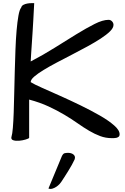

<svg xmlns="http://www.w3.org/2000/svg" viewBox="-20 -899 797 1225"><path d="M53.7 -28.3Q58.6 -43 62 -83Q65.4 -123 67.4 -179.7Q69.3 -236.3 70.8 -304.7Q72.3 -373 74.2 -443.4Q76.2 -513.7 78.6 -581.5Q81.1 -649.4 85.9 -705.1Q90.8 -760.7 97.7 -799.3Q104.5 -837.9 115.2 -850.6Q118.2 -862.3 129.4 -868.2Q140.6 -874 154.3 -876.5Q168 -878.9 180.7 -878.9Q193.4 -878.9 198.2 -878.9Q197.3 -862.3 195.8 -833.5Q194.3 -804.7 192.4 -769.5Q190.4 -734.4 188 -695.8Q185.5 -657.2 183.1 -621.6Q180.7 -585.9 178.7 -555.7Q176.8 -525.4 175.8 -506.8Q254.9 -547.9 328.6 -594.2Q402.3 -640.6 466.8 -680.2Q531.2 -719.7 583.5 -746.1Q635.7 -772.5 672.9 -772.5Q685.5 -772.5 694.8 -762.7Q704.1 -752.9 704.1 -740.2Q704.1 -720.7 681.6 -698.7Q659.2 -676.8 621.6 -652.3Q584 -627.9 536.6 -602.1Q489.3 -576.2 439.9 -550.8Q390.6 -525.4 343.3 -500.5Q295.9 -475.6 258.3 -452.6Q220.7 -429.7 198.2 -410.2Q175.8 -390.6 175.8 -375Q197.3 -361.3 248 -338.9Q298.8 -316.4 362.3 -288.1Q425.8 -259.8 493.2 -227.1Q560.5 -194.3 616.7 -162.1Q672.9 -129.9 708.5 -98.6Q744.1 -67.4 743.2 -41Q743.2 -31.2 736.8 -26.4Q730.5 -21.5 722.2 -19.5Q713.9 -17.6 705.6 -17.6Q697.3 -17.6 693.4 -17.6Q654.3 -17.6 619.1 -30.8Q584 -43.9 548.3 -64.9Q512.7 -85.9 474.6 -112.8Q436.5 -139.6 390.6 -167Q344.7 -194.3 290 -219.7Q235.4 -245.1 166 -263.7V-19.5Q163.1 -14.6 143.6 -8.8Q124 -2.9 102.1 -1Q80.1 1 64 -4.4Q47.9 -9.8 53.7 -28.3ZM375 96.7Q382.8 81.1 392.1 78.6Q401.4 76.2 415 76.2Q423.8 76.2 432.6 78.6Q441.4 81.1 448.2 86.4Q455.1 91.8 457.5 99.6Q460 107.4 456.1 118.2Q449.2 133.8 438.5 152.8Q427.7 171.9 415.5 191.9Q403.3 211.9 391.1 230.5Q378.9 249 370.1 262.7Q367.2 267.6 358.9 276.4Q350.6 285.2 338.9 293Q327.1 300.8 314 304.7Q300.8 308.6 289.1 303.7Z"/></svg>

Font: Architects Daughter-petzku
Style: Regular
Weight: 400
Designer: Kimberly Geswein
Foundry: Kimberly Geswein
Version: Version 1.000 2010 initial release